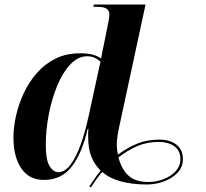

<svg xmlns="http://www.w3.org/2000/svg" viewBox="-20 -780 903 843"><path d="M625 30Q561 30 511 16.5Q461 3 429 -25Q414 -8 402 9Q390 26 379 43L372 39Q383 22 395.5 4Q408 -14 422 -31Q395 -57 381 -92.5Q367 -128 367 -181Q367 -189 367 -196Q367 -203 368 -214H365Q340 -107 295 -48.5Q250 10 173 10Q108 10 73.5 -40.5Q39 -91 39 -178Q39 -220 50 -270Q61 -320 83.5 -369Q106 -418 140.5 -458Q175 -498 222.5 -522Q270 -546 332 -546Q364 -546 385.5 -540.5Q407 -535 424 -523Q429 -554 436 -584L453 -669Q456 -683 458 -695Q460 -707 460 -716Q460 -733 448.5 -741.5Q437 -750 406 -750H390L392 -760H619L501 -212Q495 -184 493 -155Q492 -126 498 -101Q541 -133 584 -150Q627 -167 680 -167Q726 -167 754.5 -145Q783 -123 783 -81Q783 -46 759.5 -21.5Q736 3 700 16.5Q664 30 625 30ZM236 -24Q264 -24 288.5 -55.5Q313 -87 333.5 -143.5Q354 -200 370 -274L421 -509Q410 -520 395 -526.5Q380 -533 363 -533Q323 -533 289.5 -498Q256 -463 232 -405.5Q208 -348 194.5 -279Q181 -210 181 -143Q181 -78 197.5 -51Q214 -24 236 -24ZM631 19Q666 19 698.5 6.5Q731 -6 751.5 -28.5Q772 -51 772 -81Q772 -119 745 -138Q718 -157 677 -157Q627 -157 585 -139.5Q543 -122 500 -89Q513 -39 543 -10Q573 19 631 19Z"/></svg>

Font: Noto Serif Display SemiCondensed
Style: Bold Italic
Weight: 700
Width: 4
Italic angle: -12°
Designer: Monotype Design Team
Foundry: Monotype Imaging Inc.
Version: Version 2.009